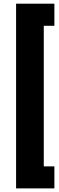

<svg xmlns="http://www.w3.org/2000/svg" viewBox="-20 -853 322 1043"><path d="M275.4 -712.9H217.8V50.8H275.4V170.4H67.4V-833H275.4Z"/></svg>

Font: Vazirmatn RD Black
Style: Regular
Weight: 900
Designer: Saber Rastikerdar
Foundry: Saber Rastikerdar
Version: Version 32.102